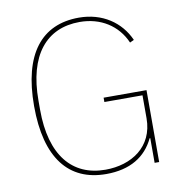

<svg xmlns="http://www.w3.org/2000/svg" viewBox="-81 -786 828 873"><g transform="rotate(-10 333.0 -349.0)"><path d="M565 0H586V-332H388V-312H564V-206C564 -74 460 -8 340 -8C187 -8 94 -117 94 -328V-370C94 -581 187 -690 340 -690C437 -690 514 -641 550 -558L569 -567C531 -653 448 -710 340 -710C167 -710 70 -589 70 -349C70 -109 167 12 340 12C451 12 524 -34 562 -114H565Z"/></g></svg>

Font: IBM Plex Sans Thai Looped Thin
Style: Regular
Weight: 100
Designer: Mike Abbink, Paul van der Laan, Pieter van Rosmalen, Ben Mitchell, Mark Frömberg
Foundry: Bold Monday
Version: Version 1.1